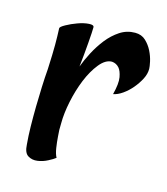

<svg xmlns="http://www.w3.org/2000/svg" viewBox="-70 -438 436 502"><g transform="rotate(15 148.0 -187.0)"><path d="M295.9 -299.8Q295.9 -286.1 288.6 -272Q281.2 -257.8 270.5 -245.1Q259.8 -232.4 246.6 -223.1Q233.4 -213.9 221.7 -211.9Q229.5 -242.2 226.6 -258.8Q223.6 -275.4 216.8 -283.2Q209 -292 197.3 -293Q179.7 -293 163.6 -272.9Q147.5 -252.9 135.7 -224.1Q124 -195.3 117.2 -162.6Q110.4 -129.9 110.4 -103.5Q109.4 -85 111.3 -67.4Q112.3 -52.7 114.7 -37.1Q117.2 -21.5 122.1 -12.7Q116.2 -7.8 103 -1Q89.8 5.9 75.7 7.8Q61.5 9.8 50.3 2.9Q39.1 -3.9 38.1 -26.4Q36.1 -47.9 35.6 -74.7Q35.2 -101.6 35.6 -128.4Q36.1 -155.3 37.1 -181.6Q38.1 -208 40 -230.5Q42 -273.4 42 -296.9Q42 -320.3 41 -341.8Q41 -345.7 54.2 -353Q67.4 -360.4 83.5 -366.2Q99.6 -372.1 113.3 -373Q127 -374 127 -367.2Q127 -356.4 124.5 -324.7Q122.1 -293 118.2 -258.8Q125 -277.3 136.2 -298.8Q147.5 -320.3 162.1 -338.9Q176.8 -357.4 195.3 -369.6Q213.9 -381.8 236.3 -381.8Q253.9 -381.8 265.1 -371.1Q276.4 -360.4 283.2 -346.7Q290 -333 293 -319.3Q295.9 -305.7 295.9 -299.8Z"/></g></svg>

Font: Rancho
Style: Regular
Weight: 400
Designer: Font Diner, Inc
Foundry: Font Diner, Inc
Version: Version 1.001